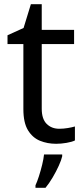

<svg xmlns="http://www.w3.org/2000/svg" viewBox="-20 -679 401 920"><path d="M264 -62Q284 -62 305 -65.5Q326 -69 339 -73V-6Q325 1 299 5.5Q273 10 249 10Q207 10 171.5 -4.5Q136 -19 114 -55Q92 -91 92 -156V-468H16V-510L93 -545L128 -659H180V-536H335V-468H180V-158Q180 -109 203.5 -85.5Q227 -62 264 -62ZM278 70Q274 88 261.5 115.5Q249 143 232.5 171Q216 199 198 221H150V209Q158 192 166.5 165.5Q175 139 182 110.5Q189 82 191 61H278Z"/></svg>

Font: Noto Sans Myanmar
Style: Regular
Weight: 400
Designer: Monotype Design Team
Foundry: Monotype Imaging Inc.
Version: Version 2.107